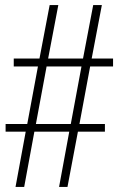

<svg xmlns="http://www.w3.org/2000/svg" viewBox="-20 -734 469 754"><path d="M41 0H75L115 -217H252L212 0H245L286 -217H392V-247H292L334 -473H424V-504H340L380 -714H346L306 -504H169L209 -714H175L135 -504H34V-473H129L87 -247H2V-217H81ZM121 -247 163 -473H300L258 -247Z"/></svg>

Font: Noto Serif Lao ExtraCondensed ExtraLight
Style: Regular
Weight: 200
Width: 2
Designer: Monotype Design Team
Foundry: Monotype Imaging Inc.
Version: Version 2.003